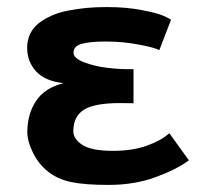

<svg xmlns="http://www.w3.org/2000/svg" viewBox="-20 -520 558 542"><path d="M513.2 -67.4Q478.5 -41.5 418.9 -19.8Q359.4 2 286.6 2Q218.8 2 180.7 -6.1Q142.6 -14.2 115.7 -35.6Q88.9 -56.6 73 -89.1Q57.1 -121.6 57.1 -147Q57.1 -198.2 82 -235.4Q106.9 -272.5 159.7 -285.2Q106.9 -291 81.8 -318.6Q56.6 -346.2 56.6 -385.3Q56.6 -407.2 65.4 -425Q74.2 -442.9 90.1 -455.1Q106 -467.3 126.7 -476.3Q147.5 -485.4 172.9 -490.2Q198.2 -495.1 224.1 -497.6Q250 -500 278.3 -500H284.7Q335.9 -500 379.2 -491.7Q422.4 -483.4 438.5 -476.6Q454.6 -469.7 462.9 -464.4L429.7 -378.4Q418.5 -385.3 372.6 -394Q326.7 -402.8 279.3 -402.8Q233.4 -402.8 210.4 -396.2Q187.5 -389.6 187.5 -371.6Q187.5 -355.5 217.3 -344.2Q247.1 -333 280.3 -328.9Q313.5 -324.7 342.3 -324.7H345.7H348.1H356.9V-228.5Q350.6 -228.5 337.9 -228.8Q325.2 -229 318.8 -229Q246.6 -229 216.8 -210.2Q187 -191.4 187 -149.4Q187 -127.4 212.9 -110.8Q238.8 -94.2 298.8 -94.2Q354.5 -94.2 395 -108.9Q435.5 -123.5 458 -144Z"/></svg>

Font: Fantasque Sans Mono
Style: Bold
Weight: 700
Monospace: yes
Designer: Jany Belluz
Version: Version 1.8.0 ; ttfautohint (v1.8.2)